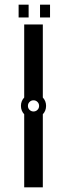

<svg xmlns="http://www.w3.org/2000/svg" viewBox="-20 -805 295 825"><path d="M152 -785H195V-730H152ZM60 -785H103V-730H60ZM84 -700V-386Q70 -371 70 -350Q70 -329 84 -314V0H164V-314Q178 -329 178 -350Q178 -371 164 -386V-700ZM107 -367Q114 -374 124 -374Q134 -374 141 -367Q148 -360 148 -350Q148 -340 141 -333Q134 -326 124 -326Q114 -326 107 -333Q100 -340 100 -350Q100 -360 107 -367Z"/></svg>

Font: Sakbunderan
Style: Regular
Weight: 400
Version: Version 1.00